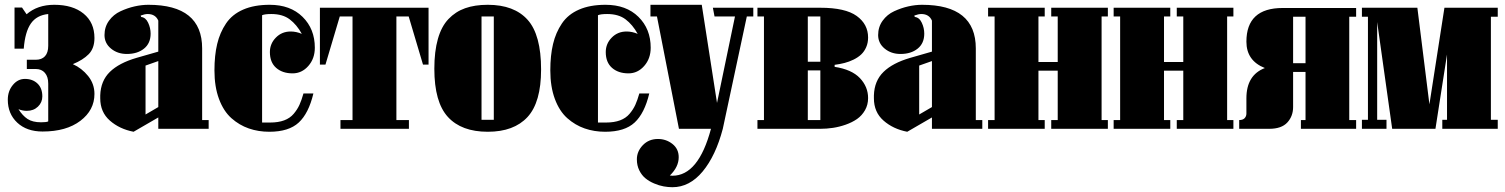

<svg xmlns="http://www.w3.org/2000/svg" viewBox="-20 -532 6218 793"><path d="M204.1 -512.2Q280.8 -512.2 325.4 -475.6Q370.1 -439 370.1 -375Q370.1 -332.5 346.4 -308.3Q322.8 -284.2 280.8 -267.1Q317.9 -250.5 344 -218Q370.1 -185.5 370.1 -144Q370.1 -77.1 312 -33Q253.9 11.2 155.8 11.2Q90.3 11.2 51.3 -25.4Q12.2 -62 12.2 -120.1Q12.2 -155.8 33 -180.9Q53.7 -206.1 83 -206.1Q114.7 -206.1 134.8 -187Q154.8 -168 154.8 -133.8Q154.8 -108.9 136.7 -91.6Q118.7 -74.2 90.8 -74.2Q73.2 -74.2 56.2 -81.1Q72.8 -54.7 93.5 -40.8Q114.3 -26.9 149.9 -26.9Q173.3 -26.9 179.2 -30.8V-187Q179.2 -214.8 165.5 -231Q151.9 -247.1 127 -247.1H90.8V-285.2H127.9Q152.3 -285.2 165.8 -299.8Q179.2 -314.5 179.2 -342.8V-474.1Q131.3 -469.2 107.4 -434.8Q83.5 -400.4 78.1 -331.1H40V-501H70.8L89.8 -473.1Q134.8 -512.2 204.1 -512.2Z M633.8 -318.8V-446.8Q622.1 -474.1 589.8 -474.1Q578.1 -474.1 561 -467.8L563 -461.9Q581.5 -460 591.8 -438.2Q602.1 -416.5 602.1 -393.1Q602.1 -353 574.7 -331.1Q547.4 -309.1 503.9 -309.1Q465.3 -309.1 438.5 -331.3Q411.6 -353.5 411.6 -387.2Q411.6 -420.9 430.2 -446.5Q448.7 -472.2 477.8 -485.6Q506.8 -499 536.1 -505.6Q565.4 -512.2 592.8 -512.2Q814.9 -512.2 814.9 -332V-36.1H841.8V0H633.8V-46.9L531.7 12.2Q473.6 1 433.8 -33.9Q394 -68.8 394 -126V-138.2Q396 -198.2 433.8 -235.1Q471.7 -272 543.9 -293ZM581.1 -261.2V-59.1L633.8 -89.8V-279.8Z M1092.3 12.2Q1046.9 12.2 1007.6 -1.5Q968.3 -15.1 935.8 -43.9Q903.3 -72.8 884.5 -123.3Q865.7 -173.8 865.7 -241.2Q865.7 -303.2 877 -350.3Q888.2 -397.5 913.6 -435.1Q939 -472.7 984.4 -492.4Q1029.8 -512.2 1093.8 -512.2Q1179.2 -512.2 1229.7 -462.4Q1280.3 -412.6 1280.3 -335Q1280.3 -290 1253.4 -259.5Q1226.6 -229 1188.5 -229Q1146.5 -229 1120.6 -251.7Q1094.7 -274.4 1094.7 -316.9Q1094.7 -351.6 1119.4 -376.7Q1144 -401.9 1180.7 -401.9Q1203.6 -401.9 1226.6 -392.1Q1205.6 -430.2 1176.5 -452.1Q1147.5 -474.1 1100.6 -474.1Q1073.7 -474.1 1062.5 -469.2V-25.9H1095.7Q1129.4 -25.9 1153.6 -34.9Q1177.7 -43.9 1192.9 -61.8Q1208 -79.6 1216.8 -98.9Q1225.6 -118.2 1233.4 -146H1274.4Q1254.9 -64 1213.9 -25.9Q1172.9 12.2 1092.3 12.2Z M1750 -500V-265.1H1727.1L1668 -463.9H1617.2V-36.1H1668.9V0H1386.2V-36.1H1436V-463.9H1383.3L1324.2 -265.1H1301.3V-500Z M1994.6 12.2Q1885.7 12.2 1829.8 -49.1Q1773.9 -110.4 1773.9 -248Q1773.9 -319.8 1788.6 -371.3Q1803.2 -422.9 1832.3 -453.4Q1861.3 -483.9 1901.1 -498Q1940.9 -512.2 1994.6 -512.2Q2103.5 -512.2 2159.2 -450.2Q2214.8 -388.2 2214.8 -245.1Q2214.8 -109.4 2158.7 -48.6Q2102.5 12.2 1994.6 12.2ZM1968.8 -37.1H2019.5V-463.9H1968.8Z M2479.5 12.2Q2434.1 12.2 2394.8 -1.5Q2355.5 -15.1 2323 -43.9Q2290.5 -72.8 2271.7 -123.3Q2252.9 -173.8 2252.9 -241.2Q2252.9 -303.2 2264.2 -350.3Q2275.4 -397.5 2300.8 -435.1Q2326.2 -472.7 2371.6 -492.4Q2417 -512.2 2481 -512.2Q2566.4 -512.2 2616.9 -462.4Q2667.5 -412.6 2667.5 -335Q2667.5 -290 2640.6 -259.5Q2613.8 -229 2575.7 -229Q2533.7 -229 2507.8 -251.7Q2481.9 -274.4 2481.9 -316.9Q2481.9 -351.6 2506.6 -376.7Q2531.2 -401.9 2567.9 -401.9Q2590.8 -401.9 2613.8 -392.1Q2592.8 -430.2 2563.7 -452.1Q2534.7 -474.1 2487.8 -474.1Q2460.9 -474.1 2449.7 -469.2V-25.9H2482.9Q2516.6 -25.9 2540.8 -34.9Q2564.9 -43.9 2580.1 -61.8Q2595.2 -79.6 2604 -98.9Q2612.8 -118.2 2620.6 -146H2661.6Q2642.1 -64 2601.1 -25.9Q2560.1 12.2 2479.5 12.2Z M2965.3 0Q2936 111.3 2882.1 176.3Q2828.1 241.2 2757.3 241.2Q2739.7 241.2 2720.9 237.8Q2702.1 234.4 2681.9 225.8Q2661.6 217.3 2646 204.6Q2630.4 191.9 2620.4 171.6Q2610.4 151.4 2610.4 126Q2610.4 93.3 2635 67.6Q2659.7 42 2697.3 42Q2731.4 42 2757.3 62.5Q2783.2 83 2783.2 117.2Q2783.2 157.7 2746.6 192.9Q2748.5 192.9 2752 193.4Q2755.4 193.8 2757.3 193.8Q2864.7 193.8 2916.5 0H2784.2L2693.4 -463.9H2666.5V-512.2H2878.4L2941.4 -106.9L3015.6 -463.9H2931.2L2924.3 -500H3091.3V-463.9H3064.5Z M3368.2 0H3108.4V-36.1H3135.3V-463.9H3108.4V-500H3368.2Q3471.2 -500 3518.3 -466.1Q3565.4 -432.1 3565.4 -377Q3565.4 -355 3557.6 -337.2Q3549.8 -319.3 3536.9 -307.1Q3523.9 -294.9 3505.6 -285.9Q3487.3 -276.9 3468.3 -272Q3449.2 -267.1 3427.2 -264.2V-255.9Q3497.6 -245.1 3531.5 -209.5Q3565.4 -173.8 3565.4 -127Q3565.4 -99.1 3552.7 -76.9Q3540 -54.7 3519.8 -40.5Q3499.5 -26.4 3472.9 -17.1Q3446.3 -7.8 3420.2 -3.9Q3394 0 3368.2 0ZM3316.4 -36.1H3368.2V-241.2H3316.4ZM3316.4 -463.9V-276.9H3368.2V-463.9Z M3829.1 -318.8V-446.8Q3817.4 -474.1 3785.2 -474.1Q3773.4 -474.1 3756.3 -467.8L3758.3 -461.9Q3776.9 -460 3787.1 -438.2Q3797.4 -416.5 3797.4 -393.1Q3797.4 -353 3770 -331.1Q3742.7 -309.1 3699.2 -309.1Q3660.6 -309.1 3633.8 -331.3Q3606.9 -353.5 3606.9 -387.2Q3606.9 -420.9 3625.5 -446.5Q3644 -472.2 3673.1 -485.6Q3702.1 -499 3731.4 -505.6Q3760.7 -512.2 3788.1 -512.2Q4010.3 -512.2 4010.3 -332V-36.1H4037.1V0H3829.1V-46.9L3727.1 12.2Q3668.9 1 3629.2 -33.9Q3589.4 -68.8 3589.4 -126V-138.2Q3591.3 -198.2 3629.2 -235.1Q3667 -272 3739.3 -293ZM3776.4 -261.2V-59.1L3829.1 -89.8V-279.8Z M4529.8 -36.1H4555.7V0H4321.8V-36.1H4348.6V-240.2H4269V-36.1H4294.9V0H4061V-36.1H4087.9V-463.9H4061V-500H4294.9V-463.9H4269V-275.9H4348.6V-463.9H4321.8V-500H4555.7V-463.9H4529.8Z M5048.3 -36.1H5074.2V0H4840.3V-36.1H4867.2V-240.2H4787.6V-36.1H4813.5V0H4579.6V-36.1H4606.4V-463.9H4579.6V-500H4813.5V-463.9H4787.6V-275.9H4867.2V-463.9H4840.3V-500H5074.2V-463.9H5048.3Z M5372.1 -271V-462.9H5320.8V-271ZM5098.1 0V-36.1Q5113.3 -36.1 5120.6 -43.9Q5127.9 -51.8 5127.9 -63V-126Q5127.9 -221.7 5204.1 -251Q5127.9 -281.2 5127.9 -359.9Q5127.9 -499 5277.8 -499H5581.1V-462.9H5552.7V-36.1H5581.1V0H5353V-36.1H5372.1V-234.9H5320.8V-89.8Q5320.8 -52.2 5296.9 -26.1Q5272.9 0 5222.2 0Z M5605 -462.9V-500H5834L5883.8 -101.1L5945.8 -500H6166V-462.9H6137.7V-37.1H6166V0H5937V-37.1H5956.5V-307.1L5908.7 0H5730L5668 -440.9V-37.1H5706.5V0H5605V-37.1H5629.9V-462.9Z"/></svg>

Font: Lletraferida
Style: Heavy
Weight: 900
Designer: Josep Patau Bellart
Foundry: Josep Patau Bellart
Version: Version 1.000